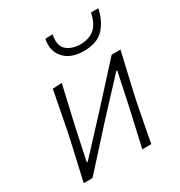

<svg xmlns="http://www.w3.org/2000/svg" viewBox="-173 -855 917 976"><g transform="rotate(-30 286.0 -367.0)"><path d="M35.5 0Q48 -55.5 60 -108Q72 -160.5 85.5 -220.5L96 -270Q108.5 -333 118.5 -385.8Q128.5 -438.5 139.5 -494.5L193.5 -497Q181 -441.5 168.8 -389.2Q156.5 -337 142.5 -275L102 -84H107.5L277 -266.5Q328 -322 380.5 -379.8Q433 -437.5 485 -494.5H537Q524 -438.5 511.8 -386Q499.5 -333.5 485 -270L474.5 -220.5Q462.5 -159.5 452.5 -107.8Q442.5 -56 432 0H379.5Q392 -55 403.5 -106.8Q415 -158.5 428.5 -217L469.5 -411H464L297.5 -232Q246 -175 192.8 -116.5Q139.5 -58 87 0ZM374 -581Q296.5 -581 258.2 -624.5Q220 -668 233.5 -733L277 -734.5Q264.5 -675 292.5 -647.8Q320.5 -620.5 375 -619Q430 -620.5 459.5 -647.5Q489 -674.5 501.5 -733H544.5Q530.5 -666.5 491.5 -623.8Q452.5 -581 374 -581Z"/></g></svg>

Font: Commissioner Loud ExtraLight
Style: Italic
Weight: 200
Italic angle: -12°
Designer: Kostas Bartsokas
Foundry: Kostas Bartsokas
Version: Version 1.000; ttfautohint (v1.8.3)